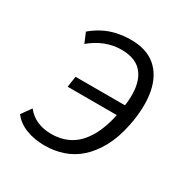

<svg xmlns="http://www.w3.org/2000/svg" viewBox="-123 -604 701 719"><g transform="rotate(30 227.5 -244.5)"><path d="M162 8Q116 8 80 -6Q44 -20 23 -48L53 -90Q73 -65 100 -53.5Q127 -42 160 -42Q207 -42 242.5 -62.5Q278 -83 303 -126.5Q328 -170 341 -237L348 -226H126L133 -273H355L344 -254Q355 -318 346 -360.5Q337 -403 309 -425Q281 -447 232 -447Q196 -447 163 -434Q130 -421 100 -396L82 -439Q103 -457 128.5 -470.5Q154 -484 183.5 -490.5Q213 -497 245 -497Q311 -497 351 -463.5Q391 -430 403.5 -367.5Q416 -305 399 -219Q387 -159 363.5 -116Q340 -73 309.5 -45.5Q279 -18 241 -5Q203 8 162 8Z"/></g></svg>

Font: Nunito Sans 10pt Condensed Light
Style: Italic
Weight: 300
Width: 3
Italic angle: -9°
Designer: Vernon Adams
Foundry: Vernon Adams
Version: Version 3.101;gftools[0.9.27]